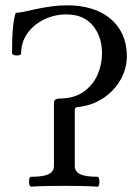

<svg xmlns="http://www.w3.org/2000/svg" viewBox="-20 -696 519 719"><path d="M96 3Q91 2 89.5 -7Q88 -16 89.5 -25Q91 -34 96 -34Q143 -34 162.5 -44Q182 -54 182 -75V-311Q182 -320 188 -323.5Q194 -327 202 -327Q257 -327 292.5 -352Q328 -377 345 -415.5Q362 -454 362 -496Q362 -559 327.5 -600.5Q293 -642 229 -642Q184 -642 145 -623Q106 -604 82.5 -571Q59 -538 59 -495Q59 -491 50.5 -489Q42 -487 33.5 -489.5Q25 -492 25 -498Q25 -556 28.5 -592Q32 -628 39 -648Q50 -648 67 -651.5Q84 -655 115 -662Q144 -668 172.5 -672Q201 -676 232 -676Q299 -676 349 -653.5Q399 -631 427 -588Q455 -545 455 -485Q455 -440 432 -398.5Q409 -357 367.5 -329Q326 -301 271 -295Q267 -295 263.5 -292.5Q260 -290 260 -283V-75Q260 -54 279.5 -44Q299 -34 345 -34Q350 -34 351.5 -24.5Q353 -15 351.5 -6Q350 3 345 3Q314 1 283 0.5Q252 0 221 0Q190 0 158.5 0.5Q127 1 96 3Z"/></svg>

Font: Junicode VF
Style: Regular
Weight: 400
Designer: Peter S. Baker
Version: Version 2.213